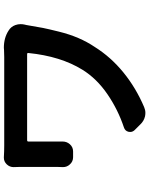

<svg xmlns="http://www.w3.org/2000/svg" viewBox="96 -862 807 1040"><g transform="rotate(-90 500.0 -342.5)"><path d="M748 -724.6Q753.9 -725.6 760.7 -725.6Q814.5 -725.6 853.5 -700.2Q875 -687.5 883.8 -663.1Q888.7 -649.4 888.7 -634.8Q888.7 -625 886.7 -615.2Q884.8 -608.4 883.8 -602.5Q874 -543 868.2 -513.7Q862.3 -484.4 848.1 -427.2Q834 -370.1 813.5 -322.3Q793 -274.4 764.6 -232.4Q710 -145.5 626.5 -77.6Q543 -9.8 439.5 34.2Q423.8 41 408.2 41Q399.4 41 389.6 39.1Q364.3 33.2 345.7 13.7L314.5 -17.6Q304.7 -28.3 304.7 -41Q304.7 -44.9 305.7 -50.8Q310.5 -69.3 329.1 -75.2Q425.8 -107.4 509.8 -165Q593.8 -222.7 641.6 -299.8Q714.8 -418 732.4 -592.8Q733.4 -599.6 725.6 -599.6H260.7Q252.9 -599.6 252.9 -592.8V-432.6V-407.2Q252.9 -384.8 238.3 -368.2Q222.7 -350.6 199.2 -350.6H168Q144.5 -350.6 128.9 -368.2Q114.3 -383.8 114.3 -405.3L115.2 -432.6V-643.6L114.3 -672.9Q114.3 -694.3 129.4 -710Q144.5 -725.6 165 -725.6Q166 -725.6 167 -725.6Q201.2 -723.6 232.4 -723.6H710Q729.5 -723.6 748 -724.6Z"/></g></svg>

Font: Gen Jyuu Gothic Monospace Bold
Style: Bold
Weight: 700
Designer: [Source Han Sans]
Ryoko NISHIZUKA  (kana & ideographs); Paul D. Hunt (Latin, Greek & Cyrillic); Wenlong ZHANG  (bopomofo
Version: Version 1.002.20150607